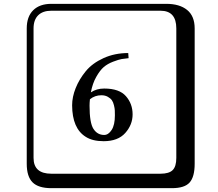

<svg xmlns="http://www.w3.org/2000/svg" viewBox="-20 -774 1140 1006"><path d="M249 -717.8Q204.1 -717.8 179.9 -693.8Q155.8 -669.9 155.8 -625V53.2Q155.8 136.2 249 136.2H820.8Q865.7 136.2 884.8 117.2Q903.8 98.1 903.8 53.2V-625Q903.8 -717.8 820.8 -717.8ZM1000 84Q1000 152.8 973.4 182.4Q946.8 211.9 880.9 211.9H249Q181.2 211.9 150.6 181.4Q120.1 150.9 120.1 84V-625Q120.1 -687 154.1 -720.5Q188 -753.9 249 -753.9H851.1Q920.9 -753.9 960.4 -721.9Q1000 -689.9 1000 -625ZM456.1 -290Q485.8 -310.1 525.9 -310.1Q605 -310.1 639.9 -270Q674.8 -230 674.8 -174.8Q674.8 -120.6 636.5 -77.4Q598.1 -34.2 522.9 -34.2Q464.8 -34.2 429.2 -57.1Q358.4 -101.1 357.9 -222.2Q357.9 -266.1 376.5 -312.5Q395 -358.9 429.4 -400.9Q463.9 -442.9 522.5 -469.5Q581.1 -496.1 651.9 -496.1L653.8 -469.2Q632.8 -467.3 617.4 -464.6Q602.1 -461.9 573 -450.9Q543.9 -439.9 523.9 -422.9Q503.9 -405.8 484.4 -371.3Q464.8 -336.9 456.1 -290ZM451.2 -253.9Q449.2 -235.8 449.2 -220.2Q449.2 -130.4 469.7 -98.6Q490.2 -66.9 525.9 -66.9Q547.9 -66.9 564.9 -93Q582 -119.1 582 -169.9Q582 -185.1 581.5 -195.6Q581.1 -206.1 577.1 -222.4Q573.2 -238.8 566.2 -248.8Q559.1 -258.8 544.9 -266.8Q530.8 -274.9 511.2 -274.9Q477.1 -274.9 451.2 -253.9Z"/></svg>

Font: Linux Biolinum Keyboard O
Style: Regular
Weight: 700
Designer: Philipp H. Poll
Foundry: Philipp H. Poll
Version: Version 0.6.1